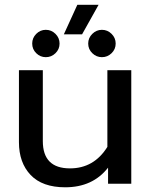

<svg xmlns="http://www.w3.org/2000/svg" viewBox="-20 -777 640 812"><path d="M250 -631.8 307.1 -756.8H397L327.1 -631.8ZM214.6 -552Q197.3 -535.2 173.8 -535.2Q150.4 -535.2 133.3 -552Q116.2 -568.8 116.2 -592.8Q116.2 -616.7 133.3 -633.8Q150.4 -650.9 173.8 -650.9Q197.3 -650.9 214.6 -633.8Q231.9 -616.7 231.9 -592.8Q231.9 -568.8 214.6 -552ZM451.9 -552Q434.6 -535.2 411.1 -535.2Q387.7 -535.2 370.4 -552Q353 -568.8 353 -592.8Q353 -616.7 370.4 -633.8Q387.7 -650.9 411.1 -650.9Q434.6 -650.9 451.9 -633.8Q469.2 -616.7 469.2 -592.8Q469.2 -568.8 451.9 -552ZM255.9 15.1Q159.2 15.1 109.6 -36.9Q60.1 -88.9 60.1 -175.8V-480H161.1V-180.2Q161.1 -64.9 275.9 -64.9Q377.4 -64.9 434.1 -155.8V-480H535.2V0H437V-67.9Q372.1 15.1 255.9 15.1Z"/></svg>

Font: Prompt
Style: Regular
Weight: 400
Designer: Katatrad Team
Foundry: CadsonDemak
Version: Version 1.000;PS 001.000;hotconv 1.0.88;makeotf.lib2.5.64775